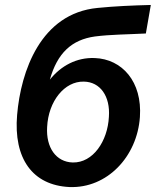

<svg xmlns="http://www.w3.org/2000/svg" viewBox="-20 -745 628 774"><path d="M260 9C412 15 533 -114 544 -273C554 -416 472 -507 362 -511C289 -514 226 -480 181 -424C211 -531 269 -585 363 -598C425 -606 492 -606 568 -610L588 -725C513 -723 442 -720 373 -713C144 -691 64 -458 49 -282C34 -106 111 2 260 9ZM273 -90C206 -92 165 -150 170 -233C175 -337 240 -418 318 -416C384 -415 425 -357 419 -274C414 -176 355 -88 273 -90Z"/></svg>

Font: Fixel Text 20240404 SemiBold
Style: Italic
Weight: 600
Width: 4
Italic angle: -10°
Designer: AlfaBravo + MacPaw
Foundry: Kyrylo Tkachov, Marchela Mozhyna, Serhii Makarenko, Maria Weinstein, Zakhar Kryvoshyya
Version: Version 1.211;Glyphs 3.2 (3225)